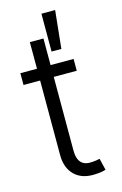

<svg xmlns="http://www.w3.org/2000/svg" viewBox="-122 -845 575 905"><g transform="rotate(-15 165.5 -392.5)"><path d="M268.1 -545.9V-488.3H155.8V-128.9Q155.8 -46.9 229 -54.2Q235.8 -54.2 245.8 -55.9Q255.9 -57.6 264.6 -59.6L278.3 -2.4Q257.3 4.4 228.5 5.4Q163.6 9.8 126.5 -25.6Q89.4 -61 89.4 -124.5V-488.3H8.3V-545.9H89.4V-675.8H155.8V-545.9ZM176.8 -606.4V-791H243.7L224.6 -606.4Z"/></g></svg>

Font: Inter Light
Style: Regular
Weight: 300
Designer: Rasmus Andersson
Foundry: rsms
Version: Version 4.000;git-a52131595